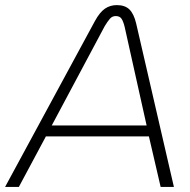

<svg xmlns="http://www.w3.org/2000/svg" viewBox="-56 -733 746 753"><path d="M-36 0 316 -650Q335 -685 355.5 -699Q376 -713 402 -713Q434 -713 451.5 -696Q469 -679 478 -641L626 0H574L528 -198H124L18 0ZM147 -241H519L433 -627Q428 -648 421 -659Q414 -670 398 -670Q384 -670 375 -659.5Q366 -649 355 -631Z"/></svg>

Font: MuseoModerno ExtraLight
Style: Italic
Weight: 250
Italic angle: -9°
Designer: Pablo Cosgaya, Héctor Gatti, Marcela Romero, and the Authors of The MuseoModerno Project.
Foundry: Omnibus-Type Team
Version: Version 1.003